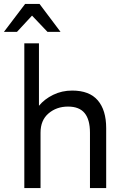

<svg xmlns="http://www.w3.org/2000/svg" viewBox="-56 -951 618 971"><path d="M309 -493Q257 -493 213 -471.5Q169 -450 141 -416V-732H67V0H149V-280Q149 -343 189.5 -377.5Q230 -412 288 -412Q345 -412 372 -379Q399 -346 399 -280V0H481V-303Q481 -394 438.5 -443.5Q396 -493 309 -493ZM144 -931H71L-36 -790H30L106 -872L184 -790H250Z"/></svg>

Font: Geom Light
Style: Regular
Weight: 300
Version: Version 1.102